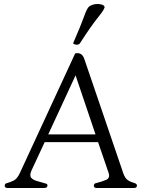

<svg xmlns="http://www.w3.org/2000/svg" viewBox="-20 -944 710 963"><path d="M4 -9Q3 -14 5 -19Q7 -24 13 -25Q32 -30 49 -38.5Q66 -47 80 -77L357 -676Q391 -684 403 -648L598 -76Q607 -50 621 -40.5Q635 -31 657 -25Q670 -20 666 -9Q665 -4 660.5 -2.5Q656 -1 652 -1H467Q463 -1 458 -2Q453 -3 451 -9Q450 -14 452 -19Q454 -24 460 -25Q492 -33 512.5 -42Q533 -51 525 -76L472 -231H204L138 -89Q127 -64 136.5 -52.5Q146 -41 167.5 -35.5Q189 -30 211 -23Q221 -20 217 -9Q216 -4 210.5 -2.5Q205 -1 200 -1H20Q16 -1 11 -2Q6 -3 4 -9ZM222 -270H459L359 -566ZM469 -924Q480 -924 490.5 -921Q501 -918 504 -911Q509 -903 473 -858.5Q437 -814 381 -727Q375 -718 360 -720Q355 -721 350.5 -723Q346 -725 348 -730Q386 -817 401.5 -861Q417 -905 428 -912Q446 -924 469 -924Z"/></svg>

Font: Diphylleia
Style: Regular
Weight: 400
Designer: Minha Hyung
Foundry: JAMO
Version: Version 1.000; ttfautohint (v1.8.4.7-5d5b);gftools[0.9.28]